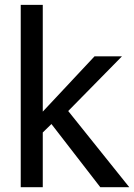

<svg xmlns="http://www.w3.org/2000/svg" viewBox="-20 -780 559 800"><path d="M264.2 -317.4 488.3 -545.4H374L158.2 -314.9V-759.8H66.4V0H158.2V-228L194.3 -263.2L397.9 0H518.6Z"/></svg>

Font: SG Kara
Style: Regular
Weight: 400
Designer: Damoon Khanjanzadeh
Version: Version 1.000